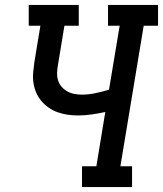

<svg xmlns="http://www.w3.org/2000/svg" viewBox="-20 -755 658 775"><path d="M311 0V-84H369L405 -303Q378 -297 350 -293Q322 -289 295 -289Q273 -289 252.5 -292Q232 -295 212.5 -302Q193 -309 176.5 -320.5Q160 -332 147 -347.5Q134 -363 126 -381.5Q118 -400 115 -421Q112 -442 114 -463.5Q116 -485 119 -506L143 -651H96V-735H298V-651H240L214 -493Q211 -477 210.5 -461Q210 -445 214.5 -430.5Q219 -416 228.5 -405Q238 -394 251 -386.5Q264 -379 279.5 -376Q295 -373 310 -373Q338 -373 365.5 -379Q393 -385 420 -393L463 -651H416V-735H618V-651H560L466 -84H513V0Z"/></svg>

Font: Iosevka Slab Medium Extended
Style: Italic
Weight: 500
Width: 7
Italic angle: -9°
Monospace: yes
Designer: Belleve Invis
Foundry: Belleve Invis
Version: Version 11.1.0; ttfautohint (v1.8.3)